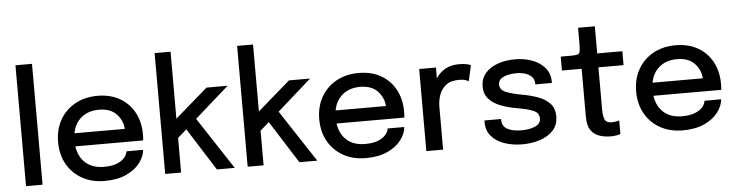

<svg xmlns="http://www.w3.org/2000/svg" viewBox="-47 -1005 4741 1237"><g transform="rotate(-5 2323.0 -386.0)"><path d="M185.5 -781.5V0H78.5V-781.5Z M850.5 -167Q846.5 -124 815.5 -83Q784.5 -42 727 -15.5Q669.5 11 587 11Q504.5 11 441.8 -24Q379 -59 344 -121Q309 -183 309 -264Q309 -346 344.5 -408Q380 -470 442.8 -504.8Q505.5 -539.5 587.5 -539.5Q670.5 -539.5 731.2 -504.5Q792 -469.5 825 -408Q858 -346.5 858 -266.5Q858 -257.5 857.5 -244.8Q857 -232 856 -227.5H417.5Q427.5 -158 472.2 -119Q517 -80 590.5 -80Q642 -80 674.8 -93.5Q707.5 -107 724 -127Q740.5 -147 742.5 -167ZM588.5 -449.5Q521 -449.5 476 -413Q431 -376.5 419 -312H744.5Q740.5 -368 701.5 -408.8Q662.5 -449.5 588.5 -449.5Z M978.5 0V-781.5H1081.5V-348.5L1292 -531H1428.5L1208 -336L1428.5 0H1313L1139 -274.5L1081.5 -224V0Z M1512 0V-781.5H1615V-348.5L1825.5 -531H1962L1741.5 -336L1962 0H1846.5L1672.5 -274.5L1615 -224V0Z M2539.5 -167Q2535.5 -124 2504.5 -83Q2473.5 -42 2416 -15.5Q2358.5 11 2276 11Q2193.5 11 2130.8 -24Q2068 -59 2033 -121Q1998 -183 1998 -264Q1998 -346 2033.5 -408Q2069 -470 2131.8 -504.8Q2194.5 -539.5 2276.5 -539.5Q2359.5 -539.5 2420.2 -504.5Q2481 -469.5 2514 -408Q2547 -346.5 2547 -266.5Q2547 -257.5 2546.5 -244.8Q2546 -232 2545 -227.5H2106.5Q2116.5 -158 2161.2 -119Q2206 -80 2279.5 -80Q2331 -80 2363.8 -93.5Q2396.5 -107 2413 -127Q2429.5 -147 2431.5 -167ZM2277.5 -449.5Q2210 -449.5 2165 -413Q2120 -376.5 2108 -312H2433.5Q2429.5 -368 2390.5 -408.8Q2351.5 -449.5 2277.5 -449.5Z M2667.5 0V-531H2776V-460.5Q2797.5 -495.5 2834.5 -517.5Q2871.5 -539.5 2926 -539.5Q2958 -539.5 2977.8 -534.5Q2997.5 -529.5 3002 -526.5L2979 -424.5Q2974 -428 2958.8 -433.5Q2943.5 -439 2916.5 -439Q2862 -439 2831.2 -414Q2800.5 -389 2788.2 -351.8Q2776 -314.5 2776 -277V0Z M3288 10.5Q3224.5 10.5 3172.2 -7.8Q3120 -26 3088.8 -62Q3057.5 -98 3057.5 -150.5V-164H3165.5V-154Q3165.5 -117.5 3199 -98.8Q3232.5 -80 3291 -80Q3342 -80 3378.5 -95.8Q3415 -111.5 3415 -145.5Q3415 -181.5 3379.2 -197.2Q3343.5 -213 3271 -225Q3218.5 -234 3171.5 -251.5Q3124.5 -269 3094.8 -300.5Q3065 -332 3065 -383.5Q3065 -433.5 3095 -468.5Q3125 -503.5 3175.8 -521.5Q3226.5 -539.5 3288.5 -539.5Q3348 -539.5 3398.8 -520.5Q3449.5 -501.5 3480.5 -464.8Q3511.5 -428 3511.5 -376V-367H3404V-374Q3404 -400 3387.5 -416.8Q3371 -433.5 3344.8 -441.5Q3318.5 -449.5 3289 -449.5Q3262 -449.5 3234.8 -443.8Q3207.5 -438 3189.5 -424.2Q3171.5 -410.5 3171.5 -387Q3171.5 -351.5 3210.2 -335.8Q3249 -320 3313 -308.5Q3365 -299.5 3412.5 -282.8Q3460 -266 3490.5 -234.8Q3521 -203.5 3521 -150Q3521 -95 3488.2 -59.5Q3455.5 -24 3402.5 -6.8Q3349.5 10.5 3288 10.5Z M3859 9Q3824 9 3789.8 -1.2Q3755.5 -11.5 3733 -41.5Q3710.5 -71.5 3710.5 -131V-441H3583V-531H3650Q3678.5 -531 3691.2 -534.8Q3704 -538.5 3707.2 -553.8Q3710.5 -569 3710.5 -604V-706.5H3819V-531H3981.5V-441H3819V-167Q3819 -127 3828.8 -104Q3838.5 -81 3873.5 -81Q3888.5 -81 3902 -83.5Q3915.5 -86 3922.5 -89V-0.5Q3913.5 3 3897 6Q3880.5 9 3859 9Z M4589 -167Q4585 -124 4554 -83Q4523 -42 4465.5 -15.5Q4408 11 4325.5 11Q4243 11 4180.2 -24Q4117.5 -59 4082.5 -121Q4047.5 -183 4047.5 -264Q4047.5 -346 4083 -408Q4118.5 -470 4181.2 -504.8Q4244 -539.5 4326 -539.5Q4409 -539.5 4469.8 -504.5Q4530.5 -469.5 4563.5 -408Q4596.5 -346.5 4596.5 -266.5Q4596.5 -257.5 4596 -244.8Q4595.5 -232 4594.5 -227.5H4156Q4166 -158 4210.8 -119Q4255.5 -80 4329 -80Q4380.5 -80 4413.2 -93.5Q4446 -107 4462.5 -127Q4479 -147 4481 -167ZM4327 -449.5Q4259.5 -449.5 4214.5 -413Q4169.5 -376.5 4157.5 -312H4483Q4479 -368 4440 -408.8Q4401 -449.5 4327 -449.5Z"/></g></svg>

Font: Epilogue Medium
Style: Regular
Weight: 500
Designer: Tyler Finck
Foundry: Etcetera Type Co
Version: Version 2.111; ttfautohint (v1.8.3)